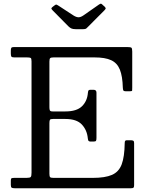

<svg xmlns="http://www.w3.org/2000/svg" viewBox="-20 -1000 798 1020"><path d="M123 -695C133.3 -695 140 -694.1 143 -692.2C146 -690.4 147.5 -684.3 147.5 -674V-83C147.5 -70.7 146.1 -62.9 143.2 -59.8C140.4 -56.6 132.8 -55 120.5 -55H55.5C48.8 -55 44.2 -54.3 41.5 -53C38.8 -51.7 37.5 -47.7 37.5 -41V-18C37.5 -10 39 -5 42 -3C45 -1 50.2 0 57.5 0H676.5C683.2 0 687.5 -1.1 689.5 -3.2C691.5 -5.4 692.5 -10 692.5 -17V-240C692.5 -246.7 690.9 -250.8 687.8 -252.5C684.6 -254.2 679.8 -255 673.5 -255H654.5C650.2 -255 647.1 -254 645.2 -252C643.4 -250 642.5 -245.7 642.5 -239C641.8 -191 636.5 -153.7 626.5 -127C616.5 -100.3 599.3 -81.7 575 -71C550.7 -60.3 516.5 -55 472.5 -55H264.5C254.8 -55 248.8 -56.3 246.2 -59C243.8 -61.7 242.5 -67.7 242.5 -77V-346C242.5 -355 243.5 -360.9 245.5 -363.8C247.5 -366.6 252.8 -368 261.5 -368H327.5C367.2 -368 396.2 -358.2 414.8 -338.5C433.2 -318.8 443.8 -294.3 446.5 -265C447.2 -257.3 448.8 -252.6 451.5 -250.8C454.2 -248.9 457 -248 460 -248H476.5C483.8 -248 488.3 -249.3 490 -252C491.7 -254.7 492.5 -260 492.5 -268V-508C492.5 -518 487.3 -523 477 -523H460.5C455.5 -523 452.2 -522 450.5 -520C448.8 -518 447.7 -513.7 447 -507C444.7 -477.7 434.2 -453.8 415.5 -435.5C396.8 -417.2 367.5 -408 327.5 -408H259.5C251.5 -408 246.7 -409.8 245 -413.5C243.3 -417.2 242.5 -422.7 242.5 -430V-673C242.5 -682.7 243.9 -688.8 246.8 -691.2C249.6 -693.8 255.5 -695 264.5 -695H482.5C519.8 -695 549.2 -690.1 570.5 -680.2C591.8 -670.4 607.2 -653.8 616.8 -630.2C626.2 -606.8 631.5 -574.7 632.5 -534C632.8 -527.7 633.8 -522.9 635.2 -519.8C636.8 -516.6 641.2 -515 648.5 -515H668.5C677.2 -515 681.7 -516.3 682 -519C682.3 -521.7 682.5 -527 682.5 -535V-726C682.5 -737.7 680.9 -744.6 677.8 -746.8C674.6 -748.9 667.2 -750 655.5 -750H54.5C47.2 -750 42.5 -748.8 40.5 -746.2C38.5 -743.8 37.5 -738.7 37.5 -731V-716C37.5 -708.3 38.4 -702.9 40.2 -699.8C42.1 -696.6 47.2 -695 55.5 -695ZM343 -860.5C347.7 -855.8 352.8 -852.1 358.2 -849.2C363.8 -846.4 371.7 -845 382 -845H422C430 -845 435.2 -846.1 437.8 -848.2C440.2 -850.4 443.3 -853.3 447 -857L535.5 -946C540.2 -950.7 542.1 -954.3 541.2 -957C540.4 -959.7 537.7 -963.2 533 -967.5L528 -971.5C523.7 -976.2 520.2 -979 517.8 -980C515.2 -981 511.3 -979.7 506 -976L423 -918C413.3 -911.3 404.6 -908.1 396.8 -908.2C388.9 -908.4 380 -911.7 370 -918L292 -969C286.3 -972.7 282.2 -974.8 279.8 -975.5C277.2 -976.2 273.3 -974.3 268 -970L259 -963C254.3 -959.3 252.4 -956.2 253.2 -953.8C254.1 -951.2 256.7 -947.8 261 -943.5Z"/></svg>

Font: Besley*
Style: Regular
Weight: 400
Designer: Owen Earl
Foundry: indestructible type*
Version: Version 3.000; ttfautohint (v1.8.3)